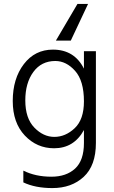

<svg xmlns="http://www.w3.org/2000/svg" viewBox="-20 -768 579 979"><path d="M469 -39Q469 76 407 133.5Q345 191 247 191Q160 191 99 162V102Q161 133 242 133Q318 133 363 91.5Q408 50 408 -39V-105Q357 -12 256 -12Q168 -12 106.5 -77Q45 -142 45 -253Q45 -367 101.5 -441Q158 -515 250 -515Q359 -515 408 -418V-507H469ZM109 -256Q109 -165 155 -117.5Q201 -70 257 -70Q314 -70 361 -114.5Q408 -159 408 -251Q408 -356 363 -406.5Q318 -457 262 -457Q191 -457 150 -401Q109 -345 109 -256ZM341 -561H265L375 -748H429Z"/></svg>

Font: Hind Siliguri Light
Style: Regular
Weight: 300
Designer: Jyotish Sonowal
Foundry: Indian Type Foundry
Version: Version 1.001;PS 1.0;hotconv 1.0.86;makeotf.lib2.5.63406; tt